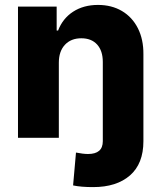

<svg xmlns="http://www.w3.org/2000/svg" viewBox="-20 -557 653 776"><path d="M308.6 -402.3Q267.1 -402.3 242.4 -376Q217.8 -349.6 217.8 -303.7V0H52.7V-530.3H209V-433.6H214.8Q233.4 -482.4 275.6 -509.8Q317.9 -537.1 376 -537.1Q431.2 -537.1 472.9 -512.5Q514.6 -487.8 537.4 -442.6Q560.1 -397.5 559.6 -337.9V13.7Q559.6 104.5 505.4 151.9Q451.2 199.2 356.4 199.2Q307.1 199.2 275.4 192.4L287.1 59.6Q316.4 65.4 335.9 65.4Q395.5 65.4 395.5 13.7V-306.6Q395.5 -351.6 372.6 -377Q349.6 -402.3 308.6 -402.3Z"/></svg>

Font: Pretendard JP ExtraBold
Style: Regular
Weight: 800
Designer: Base glyphs from Inter by Rasmus Andersson; Hangeul glyphs from Noto Sans CJK(Source Han Sans) by Jang Soo-young and Kan
Foundry: Kil Hyung-jin
Version: Version 1.309